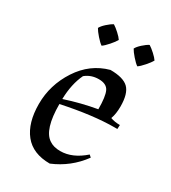

<svg xmlns="http://www.w3.org/2000/svg" viewBox="-170 -758 766 861"><g transform="rotate(30 213.0 -327.5)"><path d="M238 -57Q301 -57 361 -110L372 -100Q315 -22 226 15Q138 15 94 -40Q50 -95 50 -193Q50 -291 105 -375.5Q160 -460 252 -485Q319 -485 346 -458.5Q373 -432 373 -365Q373 -327 363 -300Q384 -292 412 -292L411 -271Q405 -271 398 -271Q286 -271 130 -238Q130 -105 182 -72Q204 -57 238 -57ZM159 -399Q132 -343 130 -264Q212 -291 293 -305Q293 -371 280.5 -397Q268 -423 228 -423Q188 -423 159 -399ZM217 -620Q210 -607 192.5 -587Q175 -567 163 -559Q151 -567 133.5 -587Q116 -607 109 -620Q115 -632 132 -647.5Q149 -663 163 -670Q176 -662 193 -646.5Q210 -631 217 -620ZM402 -620Q395 -607 377.5 -587Q360 -567 348 -559Q336 -567 318.5 -587Q301 -607 294 -620Q300 -632 317 -647.5Q334 -663 348 -670Q361 -662 378 -646.5Q395 -631 402 -620Z"/></g></svg>

Font: Almendra
Style: Regular
Weight: 400
Designer: Ana Sanfelippo
Foundry: Ana Sanfelippo
Version: Version 1.004